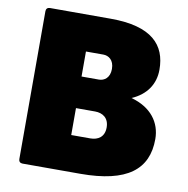

<svg xmlns="http://www.w3.org/2000/svg" viewBox="-82 -813 873 892"><g transform="rotate(10 355.0 -367.0)"><path d="M355 0C576 0 670 -76 670 -219C670 -297 623 -362 528 -388C597 -418 633 -472 633 -540C633 -656 564 -734 369 -734H82C71 -734 64 -727 64 -716V-18C64 -7 71 0 82 0ZM364 -564C389 -564 415 -547 415 -505C415 -463 389 -446 364 -446H282V-564ZM372 -297C408 -297 438 -278 438 -233C438 -188 408 -170 372 -170H282V-297Z"/></g></svg>

Font: LINE Seed Sans TH Heavy
Style: Regular
Weight: 900
Designer: Dalton Maag Ltd | Thai characters by Cadson Demak Co.,Ltd.
Foundry: Dalton Maag Ltd
Version: Version 1.003